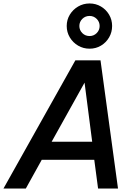

<svg xmlns="http://www.w3.org/2000/svg" viewBox="-49 -1088 786 1108"><path d="M468 -807Q432 -807 402 -824.5Q372 -842 354 -872Q336 -902 336 -938Q336 -974 354 -1003.5Q372 -1033 402 -1050.5Q432 -1068 468 -1068Q504 -1068 533.5 -1050.5Q563 -1033 580.5 -1003.5Q598 -974 598 -938Q598 -902 580.5 -872Q563 -842 533.5 -824.5Q504 -807 468 -807ZM468 -880Q492 -880 509 -897Q526 -914 526 -938Q526 -962 509 -979Q492 -996 468 -996Q443 -996 426 -979Q409 -962 409 -938Q409 -914 426 -897Q443 -880 468 -880ZM-29 0 386 -740H531L632 0H517L495 -166H192L100 0ZM249 -270H483L439 -611Z"/></svg>

Font: Be Vietnam Pro Medium
Style: Italic
Weight: 500
Italic angle: -12°
Designer: Lam Bao, Tony Le, Vietanh Nguyen
Foundry: Yellow Type Foundry
Version: Version 1.002; ttfautohint (v1.8.3)